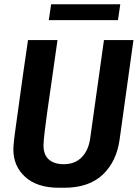

<svg xmlns="http://www.w3.org/2000/svg" viewBox="-20 -875 649 905"><path d="M257 10Q156 10 99.5 -40.5Q43 -91 43 -171Q43 -184 46 -212.5Q49 -241 55.5 -285.5Q62 -330 70 -390Q78 -450 88.5 -524Q99 -598 112 -686H251Q234 -565 222 -482Q210 -399 202.5 -346Q195 -293 191.5 -262.5Q188 -232 186.5 -216Q185 -200 185 -190Q185 -145 210.5 -123Q236 -101 280 -101Q333 -101 365 -133.5Q397 -166 405 -222L470 -686H609L544 -219Q530 -114 464.5 -52Q399 10 283 10ZM210 -780 221 -855H547L536 -780Z"/></svg>

Font: Chivo Mono Medium SemiBold
Style: Italic
Weight: 600
Italic angle: -8.05°
Monospace: yes
Version: Version 1.008